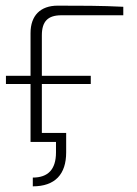

<svg xmlns="http://www.w3.org/2000/svg" viewBox="-20 -502 484 679"><path d="M197 -448H416V-478C339 -482 263 -482 184 -482C123 -482 88 -447 88 -385V-234H1V-205H88V0H178V37C178 97 150 126 96 126V157C175 157 214 114 214 37V-32H128V-205H301V-234H128V-377C128 -426 149 -448 197 -448Z"/></svg>

Font: Exo 2 Extra Light
Style: Regular
Weight: 250
Designer: Natanael Gama
Version: Version 1.001;PS 001.001;hotconv 1.0.88;makeotf.lib2.5.64775